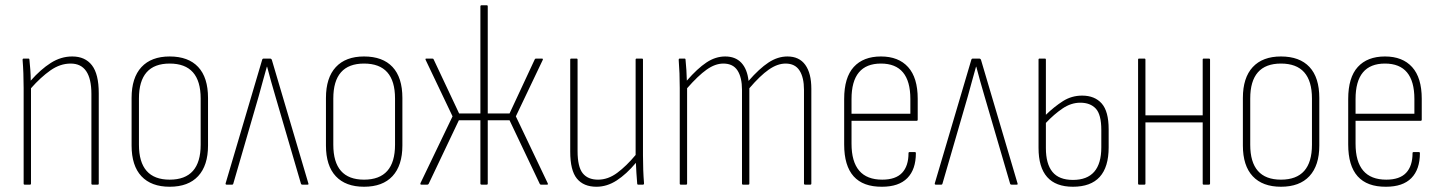

<svg xmlns="http://www.w3.org/2000/svg" viewBox="-20 -703 5486 731"><path d="M74 0Q70 0 70 -4V-368Q70 -396 69 -423.5Q68 -451 66 -475Q66 -480 70 -480H88Q92 -480 92 -476Q94 -459 95.5 -437Q97 -415 97 -396Q135 -439 173.5 -463.5Q212 -488 255 -488Q304 -488 330 -454.5Q356 -421 356 -348V-4Q356 0 352 0H332Q328 0 328 -4V-345Q328 -461 249 -461Q209 -461 172 -435Q135 -409 98 -367V-4Q98 0 94 0Z M626 8Q556 8 518.5 -32Q481 -72 481 -149V-330Q481 -407 518.5 -447.5Q556 -488 626 -488Q697 -488 734.5 -448Q772 -408 772 -330V-149Q772 -73 734.5 -32.5Q697 8 626 8ZM626 -19Q744 -19 744 -152V-328Q744 -461 626 -461Q509 -461 509 -328V-152Q509 -19 626 -19Z M843 0Q838 0 839 -5L978 -475Q979 -480 984 -480H1008Q1013 -480 1015 -475L1154 -5Q1156 0 1151 0H1131Q1127 0 1126 -3L1028 -338Q1020 -365 1012 -393.5Q1004 -422 997 -449H996Q988 -422 980.5 -393.5Q973 -365 965 -337L868 -3Q867 0 864 0Z M1366 8Q1296 8 1258.5 -32Q1221 -72 1221 -149V-330Q1221 -407 1258.5 -447.5Q1296 -488 1366 -488Q1437 -488 1474.5 -448Q1512 -408 1512 -330V-149Q1512 -73 1474.5 -32.5Q1437 8 1366 8ZM1366 -19Q1484 -19 1484 -152V-328Q1484 -461 1366 -461Q1249 -461 1249 -328V-152Q1249 -19 1366 -19Z M1584 0Q1579 0 1581 -6L1703 -260L1601 -474Q1598 -480 1603 -480H1626Q1630 -480 1631 -477L1728 -271H1809V-679Q1809 -683 1814 -683H1833Q1837 -683 1837 -679V-271H1920L2016 -477Q2017 -480 2021 -480H2043Q2049 -480 2046 -474L1944 -260L2065 -6Q2068 0 2063 0H2040Q2036 0 2035 -3L1920 -245H1837V-4Q1837 0 1833 0H1814Q1809 0 1809 -4V-245H1727L1612 -3Q1610 0 1607 0Z M2251 8Q2202 8 2176.5 -23Q2151 -54 2151 -126V-476Q2151 -480 2155 -480H2175Q2179 -480 2179 -476V-128Q2179 -68 2198.5 -43.5Q2218 -19 2257 -19Q2295 -19 2330 -45Q2365 -71 2400 -113V-476Q2400 -480 2404 -480H2424Q2428 -480 2428 -476V-112Q2428 -54 2432 -5Q2432 0 2428 0H2410Q2406 0 2406 -4Q2404 -24 2403 -44.5Q2402 -65 2401 -83Q2365 -40 2328 -16Q2291 8 2251 8Z M2572 0Q2568 0 2568 -4V-368Q2568 -426 2564 -475Q2564 -480 2568 -480H2586Q2590 -480 2590 -476Q2594 -437 2595 -396Q2635 -442 2669.5 -465Q2704 -488 2741 -488Q2780 -488 2802.5 -464Q2825 -440 2830 -395Q2871 -442 2906 -465Q2941 -488 2978 -488Q3023 -488 3046 -456Q3069 -424 3069 -365V-4Q3069 0 3065 0H3046Q3041 0 3041 -4V-361Q3041 -408 3024 -434.5Q3007 -461 2971 -461Q2940 -461 2907 -438Q2874 -415 2833 -367V-4Q2833 0 2829 0H2809Q2805 0 2805 -4V-361Q2805 -408 2788 -434.5Q2771 -461 2734 -461Q2703 -461 2670.5 -438Q2638 -415 2596 -367V-4Q2596 0 2592 0Z M3338 8Q3194 9 3194 -153V-326Q3194 -408 3230.5 -448Q3267 -488 3334 -488Q3401 -488 3437.5 -447.5Q3474 -407 3474 -327V-248Q3474 -243 3470 -243H3222V-156Q3222 -19 3339 -19Q3390 -19 3414.5 -45Q3439 -71 3439 -120Q3439 -124 3443 -124H3463Q3467 -124 3467 -120Q3467 -58 3434.5 -25Q3402 8 3338 8ZM3222 -270H3446V-326Q3446 -461 3334 -461Q3222 -461 3222 -326Z M3543 0Q3538 0 3539 -5L3678 -475Q3679 -480 3684 -480H3708Q3713 -480 3715 -475L3854 -5Q3856 0 3851 0H3831Q3827 0 3826 -3L3728 -338Q3720 -365 3712 -393.5Q3704 -422 3697 -449H3696Q3688 -422 3680.5 -393.5Q3673 -365 3665 -337L3568 -3Q3567 0 3564 0Z M4065 8Q3934 8 3934 -140V-476Q3934 -480 3938 -480H3958Q3962 -480 3962 -476V-266Q3994 -297 4027 -318Q4060 -339 4100 -339Q4148 -339 4174.5 -309Q4201 -279 4201 -211V-142Q4201 8 4065 8ZM3962 -139Q3962 -79 3987 -48.5Q4012 -18 4065 -18Q4173 -18 4173 -142V-208Q4173 -267 4152 -289.5Q4131 -312 4093 -312Q4058 -312 4025.5 -290Q3993 -268 3962 -235Z M4317 0Q4313 0 4313 -4V-476Q4313 -480 4317 -480H4337Q4341 -480 4341 -476V-264H4559V-476Q4559 -480 4563 -480H4582Q4587 -480 4587 -476V-4Q4587 0 4582 0H4563Q4559 0 4559 -4V-237H4341V-4Q4341 0 4337 0Z M4857 8Q4787 8 4749.5 -32Q4712 -72 4712 -149V-330Q4712 -407 4749.5 -447.5Q4787 -488 4857 -488Q4928 -488 4965.5 -448Q5003 -408 5003 -330V-149Q5003 -73 4965.5 -32.5Q4928 8 4857 8ZM4857 -19Q4975 -19 4975 -152V-328Q4975 -461 4857 -461Q4740 -461 4740 -328V-152Q4740 -19 4857 -19Z M5257 8Q5113 9 5113 -153V-326Q5113 -408 5149.5 -448Q5186 -488 5253 -488Q5320 -488 5356.5 -447.5Q5393 -407 5393 -327V-248Q5393 -243 5389 -243H5141V-156Q5141 -19 5258 -19Q5309 -19 5333.5 -45Q5358 -71 5358 -120Q5358 -124 5362 -124H5382Q5386 -124 5386 -120Q5386 -58 5353.5 -25Q5321 8 5257 8ZM5141 -270H5365V-326Q5365 -461 5253 -461Q5141 -461 5141 -326Z"/></svg>

Font: Sofia Sans Cond ExtraLight
Style: Regular
Weight: 200
Width: 3
Designer: Botio Nikoltchev, Ani Petrova
Foundry: lettersoup
Version: Version 4.100; ttfautohint (v1.8.3)